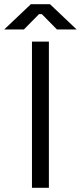

<svg xmlns="http://www.w3.org/2000/svg" viewBox="-72 -899 386 919"><path d="M162 0H81V-700H162ZM42.5 -758H-51.8L75.8 -879H167.2L294.8 -758H200.5L128.2 -831.5H114.8Z"/></svg>

Font: Space Grotesk Variable Light
Style: Regular
Weight: 300
Designer: Florian Karsten
Foundry: Florian Karsten
Version: Version 2.000